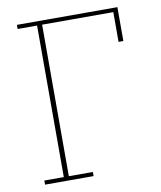

<svg xmlns="http://www.w3.org/2000/svg" viewBox="-80 -762 693 826"><g transform="rotate(-10 267.0 -349.0)"><path d="M50 -18H135V-680H50V-698H489V-550H468V-680H157V-18H262V0H50Z"/></g></svg>

Font: IBM Plex Serif Thin
Style: Regular
Weight: 100
Designer: Mike Abbink, Paul van der Laan, Pieter van Rosmalen
Foundry: Bold Monday
Version: Version 3.001